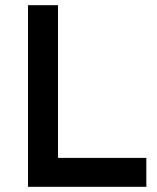

<svg xmlns="http://www.w3.org/2000/svg" viewBox="-20 -720 604 740"><path d="M88 0V-700H203.5V-111.5H544V0Z"/></svg>

Font: Overpass SemiBold
Style: Regular
Weight: 600
Designer: Delve Withrington, Dave Bailey, Thomas Jockin
Foundry: Delve Fonts LLC
Version: Version 4.000